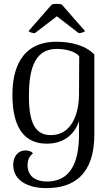

<svg xmlns="http://www.w3.org/2000/svg" viewBox="-20 -736 577 989"><path d="M159 -565 273 -652 386 -565C394 -565 414 -570 418 -576L298 -713C286 -717 259 -717 247 -713L127 -576C130 -570 151 -565 159 -565ZM218 233C361 233 466 163 466 -45V-455C419 -505 338 -521 272 -521C85 -521 44 -374 44 -248C44 -69 112 4 221 4C304 4 363 -39 387 -113V-45C387 113 336 199 221 199C163 199 122 171 122 115C122 90 130 69 150 54C142 44 129 39 110 39C75 39 48 68 48 113C48 196 127 233 218 233ZM242 -40C165 -40 129 -97 129 -240C129 -360 149 -484 271 -484C319 -484 365 -472 388 -447L387 -248C386 -149 349 -40 242 -40Z"/></svg>

Font: Arima Koshi
Style: Regular
Weight: 400
Designer: Joana Correia and Natanael Gama
Foundry: NDISCOVER
Version: Version 1.019;PS 001.019;hotconv 1.0.88;makeotf.lib2.5.64775